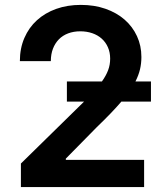

<svg xmlns="http://www.w3.org/2000/svg" viewBox="-20 -757 661 777"><path d="M64.6 -95.2 320.3 -345.9H250.7V-427.2H392.4Q409.1 -450.6 417.4 -472.5Q425.8 -494.3 425.8 -519.5Q425.8 -545.1 416.7 -565.7Q407.7 -586.3 391.5 -600.7Q375.4 -615.1 353.2 -622.7Q331 -630.3 305 -630.3Q278.1 -630.3 255.9 -622Q233.7 -613.6 218.2 -597.8Q202.8 -582 194.2 -559.7Q185.7 -537.3 185.7 -509.6H60.4Q60.4 -561.4 78.7 -603.5Q96.9 -645.6 129.6 -675.2Q162.3 -704.9 207.6 -721.1Q252.8 -737.2 306.8 -737.2Q361.9 -737.2 407 -721.4Q452.1 -705.6 484.4 -677.4Q516.7 -649.1 534.4 -610.6Q552.2 -572.1 552.2 -526.3Q552.2 -500.7 546.7 -476.9Q541.2 -453.1 528.1 -427.2H590.9V-345.9H471.2Q452.1 -323.5 427.6 -298.1Q403.1 -272.7 371.8 -242.5L246.4 -115.1V-110.1H563.2V0H64.6Z"/></svg>

Font: Interop SemBd
Style: Regular
Weight: 600
Designer: Rasmus Andersson, Google, Jang Haemin
Foundry: jhaemin
Version: Version 1.008